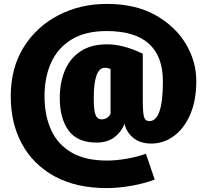

<svg xmlns="http://www.w3.org/2000/svg" viewBox="-20 -736 1060 983"><path d="M527 227Q371 227 261 167.5Q151 108 93 2Q35 -104 35 -243Q35 -388 101 -494Q167 -600 279 -658Q391 -716 527 -716Q673 -716 775 -659Q877 -602 931 -512Q985 -422 985 -321Q985 -221 953.5 -149Q922 -77 869.5 -39Q817 -1 754 -1Q697 -1 661.5 -31Q626 -61 618 -102Q599 -57 563 -31.5Q527 -6 475 -6Q376 -6 331 -68Q286 -130 286 -234Q286 -313 312 -375Q338 -437 392 -473Q446 -509 528 -509Q612 -509 711 -461V-222Q711 -161 717 -138.5Q723 -116 745 -116Q814 -116 814 -319Q814 -577 526 -577Q418 -577 347.5 -534.5Q277 -492 242.5 -417Q208 -342 208 -244Q208 -143 242.5 -69Q277 5 347.5 45.5Q418 86 528 86Q577 86 632 76Q687 66 727 51L772 183Q722 203 653.5 215Q585 227 527 227ZM501 -125Q530 -125 546 -153V-383Q532 -389 517 -389Q460 -389 460 -233Q460 -171 469 -148Q478 -125 501 -125Z"/></svg>

Font: Trujillo Black
Style: Regular
Weight: 900
Designer: Fira Sans original fonts by bBox Type GmbH, Carrois Corporate GbR, & Edenspiekermann AG / Changes by Cristiano Sobral
Foundry: Fira Sans original fonts by bBox Type GmbH, Carrois Corporate GbR, & Edenspiekermann AG / Changes by Cristiano Sobral
Version: Version 4.301;July 28, 2020;FontCreator 13.0.0.2655 64-bit